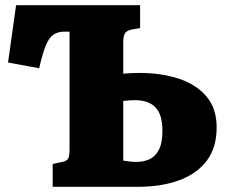

<svg xmlns="http://www.w3.org/2000/svg" viewBox="-20 -720 872 740"><path d="M183 0V-88L216 -95Q235 -98 241.5 -107Q248 -116 248 -145V-598H228Q203 -598 186 -586.5Q169 -575 156.5 -544.5Q144 -514 131 -457L11 -479L42 -700H520V-612L487 -606Q468 -602 461.5 -591.5Q455 -581 455 -555V-436Q466 -437 482.5 -438Q499 -439 516 -439Q601 -439 668.5 -417Q736 -395 775.5 -348.5Q815 -302 815 -229Q815 -152 777.5 -101.5Q740 -51 671.5 -25.5Q603 0 511 0ZM455 -101Q468 -99 480 -97.5Q492 -96 506 -96Q533 -96 555.5 -106Q578 -116 592 -142Q606 -168 606 -215Q606 -279 579 -306.5Q552 -334 500 -334Q489 -334 476.5 -333Q464 -332 455 -331Z"/></svg>

Font: Literata 12pt ExtraBold
Style: Regular
Weight: 800
Designer: Latin by Veronika Burian and Jose Scaglione. Greek by Irene Vlachou. Cyrillic by Vera Evstafieva.
Foundry: TypeTogether
Version: Version 3.002